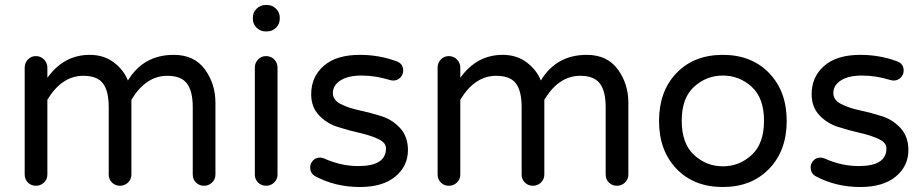

<svg xmlns="http://www.w3.org/2000/svg" viewBox="-20 -740 3703 770"><path d="M677 -520Q759 -520 801.5 -462Q844 -404 844 -328V-40Q844 -21 830.5 -8Q817 5 798 5Q779 5 766 -8Q753 -21 753 -40V-310Q753 -375 729.5 -405.5Q706 -436 651 -436Q565 -436 507 -340V-40Q507 -21 493.5 -8Q480 5 461 5Q442 5 429 -8Q416 -21 416 -40V-310Q416 -375 393 -405.5Q370 -436 314 -436Q228 -436 170 -340V-40Q170 -21 156.5 -8Q143 5 124 5Q105 5 92 -8Q79 -21 79 -40V-469Q79 -488 92 -501.5Q105 -515 124 -515Q143 -515 156.5 -501.5Q170 -488 170 -469V-428Q236 -520 340 -520Q396 -520 436 -490Q476 -460 493 -417Q555 -520 677 -520Z M1047 -515Q1067 -515 1080 -501.5Q1093 -488 1093 -469V-40Q1093 -21 1079.5 -8Q1066 5 1047 5Q1028 5 1015 -8Q1002 -21 1002 -40V-469Q1002 -488 1015 -501.5Q1028 -515 1047 -515ZM1102 -669V-665Q1102 -644 1087 -629Q1072 -614 1051 -614H1045Q1024 -614 1009 -629Q994 -644 994 -665V-669Q994 -690 1009 -705Q1024 -720 1045 -720H1051Q1072 -720 1087 -705Q1102 -690 1102 -669Z M1315 -367Q1315 -339 1346 -323Q1377 -307 1421.5 -297.5Q1466 -288 1510 -274Q1554 -260 1585 -226Q1616 -192 1616 -138Q1616 -74 1565.5 -32Q1515 10 1423 10Q1323 10 1241 -35Q1224 -47 1224 -68Q1224 -84 1235 -96Q1246 -108 1263 -108Q1272 -108 1281 -104Q1348 -74 1417 -74Q1528 -74 1528 -145Q1528 -168 1497 -182.5Q1466 -197 1422 -207Q1378 -217 1334 -231Q1290 -245 1259 -278Q1228 -311 1228 -362Q1228 -432 1278.5 -476Q1329 -520 1423 -520Q1500 -520 1568 -495Q1597 -486 1597 -457Q1597 -441 1585.5 -429Q1574 -417 1557 -417Q1552 -417 1544 -419Q1486 -437 1430 -437Q1376 -437 1345.5 -417.5Q1315 -398 1315 -367Z M2333 -520Q2415 -520 2457.5 -462Q2500 -404 2500 -328V-40Q2500 -21 2486.5 -8Q2473 5 2454 5Q2435 5 2422 -8Q2409 -21 2409 -40V-310Q2409 -375 2385.5 -405.5Q2362 -436 2307 -436Q2221 -436 2163 -340V-40Q2163 -21 2149.5 -8Q2136 5 2117 5Q2098 5 2085 -8Q2072 -21 2072 -40V-310Q2072 -375 2049 -405.5Q2026 -436 1970 -436Q1884 -436 1826 -340V-40Q1826 -21 1812.5 -8Q1799 5 1780 5Q1761 5 1748 -8Q1735 -21 1735 -40V-469Q1735 -488 1748 -501.5Q1761 -515 1780 -515Q1799 -515 1812.5 -501.5Q1826 -488 1826 -469V-428Q1892 -520 1996 -520Q2052 -520 2092 -490Q2132 -460 2149 -417Q2211 -520 2333 -520Z M2879 -520Q2994 -520 3064.5 -447Q3135 -374 3135 -255Q3135 -136 3064.5 -63Q2994 10 2879 10Q2763 10 2693 -63Q2623 -136 2623 -255Q2623 -374 2693 -447Q2763 -520 2879 -520ZM3044 -256Q3044 -347 2994.5 -392Q2945 -437 2879 -437Q2813 -437 2763.5 -392Q2714 -347 2714 -256Q2714 -164 2763.5 -118.5Q2813 -73 2879 -73Q2945 -73 2994.5 -118.5Q3044 -164 3044 -256Z M3322 -367Q3322 -339 3353 -323Q3384 -307 3428.5 -297.5Q3473 -288 3517 -274Q3561 -260 3592 -226Q3623 -192 3623 -138Q3623 -74 3572.5 -32Q3522 10 3430 10Q3330 10 3248 -35Q3231 -47 3231 -68Q3231 -84 3242 -96Q3253 -108 3270 -108Q3279 -108 3288 -104Q3355 -74 3424 -74Q3535 -74 3535 -145Q3535 -168 3504 -182.5Q3473 -197 3429 -207Q3385 -217 3341 -231Q3297 -245 3266 -278Q3235 -311 3235 -362Q3235 -432 3285.5 -476Q3336 -520 3430 -520Q3507 -520 3575 -495Q3604 -486 3604 -457Q3604 -441 3592.5 -429Q3581 -417 3564 -417Q3559 -417 3551 -419Q3493 -437 3437 -437Q3383 -437 3352.5 -417.5Q3322 -398 3322 -367Z"/></svg>

Font: Varela Round
Style: Regular
Weight: 400
Designer: Joe Prince
Foundry: Joe Prince
Version: Version 1.000